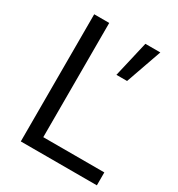

<svg xmlns="http://www.w3.org/2000/svg" viewBox="-174 -840 881 952"><g transform="rotate(30 267.0 -364.0)"><path d="M87 0V-728H173V-74H522.5V0ZM332.5 -523 380 -728H465.5L393.5 -523Z"/></g></svg>

Font: Mooli
Style: Regular
Weight: 400
Designer: Vernon Adams
Foundry: Vernon Adams
Version: Version 1.000; ttfautohint (v1.8.4.7-5d5b);gftools[0.9.33]